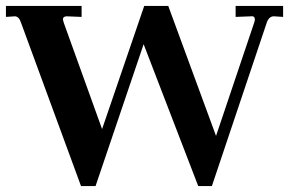

<svg xmlns="http://www.w3.org/2000/svg" viewBox="-23 -617 974 647"><path d="M250 10 48 -540Q41 -562 27 -562L-3 -560V-597H252V-560L202 -562Q189 -562 189 -551L192 -540L321 -182L463 -597H544L705 -159L834 -542L836 -550Q836 -564 823 -562L771 -560V-597H931V-560L901 -562Q884 -563 876 -541L691 10H645L461 -468L299 10Z"/></svg>

Font: UnnaBold
Style: Bold
Weight: 700
Designer: Jorge de Buen Unna
Foundry: Omnibus-Type
Version: Version 2.008;hotconv 1.0.109;makeotfexe 2.5.65596